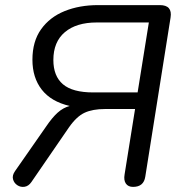

<svg xmlns="http://www.w3.org/2000/svg" viewBox="-20 -725 710 752"><path d="M501 7Q482 7 473 -6Q464 -19 468 -42L509 -298H391Q343 -298 311.5 -283.5Q280 -269 250 -226L103 -12Q92 4 76.5 6.5Q61 9 48 0.5Q35 -8 31 -23Q27 -38 39 -55L161 -230Q184 -264 205.5 -283.5Q227 -303 253 -310Q180 -327 143.5 -374Q107 -421 107 -491Q107 -563 141 -610.5Q175 -658 233 -681.5Q291 -705 364 -705H606Q656 -705 648 -656L549 -33Q543 7 501 7ZM345 -363H519L563 -637H359Q279 -637 234 -599Q189 -561 189 -490Q189 -427 226.5 -395Q264 -363 345 -363Z"/></svg>

Font: Nunito
Style: Italic
Weight: 400
Italic angle: -9°
Designer: Vernon Adams
Foundry: Vernon Adams
Version: Version 3.601; ttfautohint (v1.8.2.53-6de2)